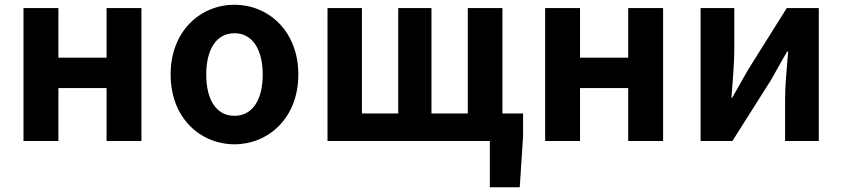

<svg xmlns="http://www.w3.org/2000/svg" viewBox="-20 -594 3549 809"><path d="M79 0H226V-223H429V0H576V-560H429V-351H226V-560H79Z M968 14C1108 14 1237 -94 1237 -280C1237 -466 1108 -574 968 -574C827 -574 699 -466 699 -280C699 -94 827 14 968 14ZM968 -106C891 -106 849 -174 849 -280C849 -385 891 -454 968 -454C1044 -454 1087 -385 1087 -280C1087 -174 1044 -106 968 -106Z M1360 0H2044V195H2170L2184 -20V-116H2097V-560H1951V-116H1798V-560H1658V-116H1505V-560H1360Z M2277 0H2424V-223H2627V0H2774V-560H2627V-351H2424V-560H2277Z M2932 0H3066L3230 -259C3248 -291 3277 -344 3297 -377H3301C3295 -307 3288 -233 3288 -176V0H3430V-560H3295L3132 -300C3114 -268 3084 -216 3065 -182H3062C3067 -252 3074 -327 3074 -383V-560H2932Z"/></svg>

Font: Noto Sans CJK TC
Style: Bold
Weight: 700
Designer: Ryoko NISHIZUKA 西塚涼子 (kana, bopomofo & ideographs); Paul D. Hunt (Latin, Greek & Cyrillic); Sandoll Communications 산돌커뮤니
Foundry: Adobe
Version: Version 2.004;hotconv 1.0.118;makeotfexe 2.5.65603